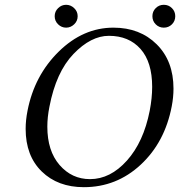

<svg xmlns="http://www.w3.org/2000/svg" viewBox="-20 -774 754 804"><path d="M223.4 -672.1Q209 -686 209 -706.1Q209 -726.1 223.4 -740Q237.8 -753.9 256.8 -753.9Q275.9 -753.9 290.5 -740Q305.2 -726.1 305.2 -706.1Q305.2 -686 290.5 -672.1Q275.9 -658.2 256.8 -658.2Q237.8 -658.2 223.4 -672.1ZM632.1 -672.1Q618.2 -686 618.2 -706.1Q618.2 -726.1 632.1 -740Q646 -753.9 666 -753.9Q686 -753.9 700 -740Q713.9 -726.1 713.9 -706.1Q713.9 -686 700 -672.1Q686 -658.2 666 -658.2Q646 -658.2 632.1 -672.1ZM436 -624Q360.8 -624 287.8 -548.1Q214.8 -472.2 187 -327.1Q178.2 -283.2 178.2 -243.7Q178.2 -142.1 229.5 -83Q280.8 -23.9 356.9 -23.9Q441.9 -23.9 511.5 -101.6Q581.1 -179.2 606.9 -310.1Q617.2 -363.8 617.2 -410.2Q617.2 -514.2 568.4 -569.1Q519.5 -624 436 -624ZM699.2 -329.1Q670.4 -178.2 569.1 -84.2Q467.8 9.8 331.1 9.8Q222.2 9.8 154.8 -55.9Q87.4 -121.6 87.4 -234.4Q87.4 -270.5 95.2 -310.1Q124 -458 226.1 -558.1Q328.1 -658.2 455.1 -658.2Q565.9 -658.2 636.2 -588.4Q706.5 -518.6 706.5 -402.8Q706.5 -366.7 699.2 -329.1Z"/></svg>

Font: Linux Libertine
Style: Italic
Weight: 400
Italic angle: -12°
Designer: Philipp H. Poll
Foundry: Philipp H. Poll
Version: Version 5.1.6 ; ttfautohint (v0.9)